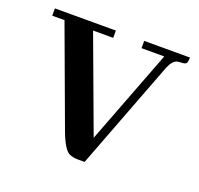

<svg xmlns="http://www.w3.org/2000/svg" viewBox="-84 -508 626 604"><g transform="rotate(20 229.0 -206.0)"><path d="M207 -392.6V-417H2.9V-392.6H43.9L165 -64.5Q185.5 -9.8 204.1 -1Q215.8 4.9 234.4 4.9H255.9L395.5 -361.3Q407.2 -388.7 422.9 -391.6Q427.7 -392.6 432.6 -392.6Q451.2 -392.6 453.1 -400.4Q455.1 -406.2 455.1 -417H301.8V-392.6H377.9L256.8 -76.2L139.6 -392.6Z"/></g></svg>

Font: Abhaya Libre SemiBold
Style: Regular
Weight: 600
Designer: Pushpananda Ekanayake, Sol Matas, Pathum Egodawatta
Foundry: Mooniak
Version: Version 1.050 ; ttfautohint (v1.6)